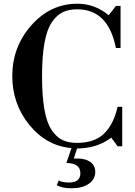

<svg xmlns="http://www.w3.org/2000/svg" viewBox="-20 -786 727 1032"><path d="M578 -46Q501 12 394 12L377 66H396Q440 66 466 85Q492 104 492 138Q492 178 457 202Q422 226 365 226Q312 226 285 209L296 184Q314 195 352 195Q412 195 412 145Q412 91 337 90L364 10Q229 -2 137.5 -115Q46 -228 46 -377Q46 -534 148.5 -650Q251 -766 396 -766Q490 -766 564 -704L603 -754H628V-528H603Q562 -736 395 -736Q349 -736 316.5 -720Q284 -704 258 -665.5Q232 -627 219 -555Q206 -483 206 -377Q206 -271 218.5 -199Q231 -127 257 -88Q283 -49 315.5 -33.5Q348 -18 393 -18Q490 -18 541 -69.5Q592 -121 612 -212H637V0H612Z"/></svg>

Font: Libre Bodoni
Style: Regular
Weight: 400
Designer: Pablo Impallari, Rodrigo Fuenzalida
Foundry: Pablo Impallari, Rodrigo Fuenzalida
Version: Version 1.001